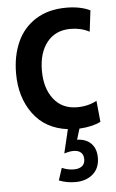

<svg xmlns="http://www.w3.org/2000/svg" viewBox="-53 -542 491 813"><g transform="rotate(-5 192.5 -135.5)"><path d="M338 139Q338 184 309 209Q280 234 235 234Q197 234 165 221L182 169Q207 180 233 180Q255 180 267.5 170Q280 160 280 141Q280 122 269 112Q258 102 237 102Q221 102 198 109L222 8Q127 -4 75.5 -74Q24 -144 24 -246Q24 -320 50 -378.5Q76 -437 129.5 -471Q183 -505 260 -505Q319 -505 361 -485L350 -395Q314 -414 270 -414Q206 -414 170 -369Q134 -324 134 -248Q134 -173 170 -127Q206 -81 270 -81Q316 -81 353 -101L362 -11Q326 7 271 10L257 56Q295 57 316.5 79Q338 101 338 139Z"/></g></svg>

Font: Cabin Condensed SemiBold
Style: Regular
Weight: 600
Width: 3
Designer: Pablo Impallari
Foundry: Pablo Impallari. http://www.impallari.com Igino Marini. http://www.ikern.com
Version: Version 2.200